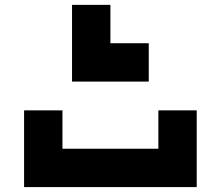

<svg xmlns="http://www.w3.org/2000/svg" viewBox="-20 -762 899 782"><path d="M781.2 0H78.1V-312.5H234.4V-156.2H625V-312.5H781.2ZM429.7 -585.9H585.9V-429.7H273.4V-742.2H429.7Z"/></svg>

Font: Sorena-Fanum Normal
Style: Regular
Weight: 400
Designer: Mohammad Darvishi
Version: Version 1.000;March 20, 2024;FontCreator 15.0.0.2958 64-bit